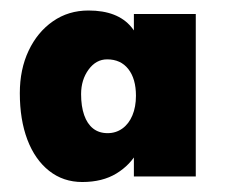

<svg xmlns="http://www.w3.org/2000/svg" viewBox="-20 -742 435 371"><path d="M139 -390.3Q102.2 -390.3 74.9 -411.9Q47.6 -433.5 32.9 -472.1Q18.3 -510.7 18.3 -561.9Q18.3 -608 35.3 -644Q52.3 -680 82.2 -700.8Q112.1 -721.7 151 -721.7Q207.3 -721.7 233.8 -689.7Q260.3 -657.8 260.3 -598.7L238.7 -648V-715H358.3V-401H238.7V-474L260.3 -505.3Q260.3 -476 246.2 -449.7Q232 -423.3 205 -406.8Q178 -390.3 139 -390.3ZM188 -484.7Q204 -484.7 216.5 -493.7Q229 -502.7 235.8 -519Q242.7 -535.4 242.7 -557Q242.7 -589.7 228 -608.5Q213.3 -627.3 187 -627.3Q165.7 -627.3 151.2 -607.6Q136.7 -587.8 136.7 -560.1Q136.7 -536.7 142.6 -519.7Q148.5 -502.7 159.9 -493.7Q171.3 -484.7 188 -484.7Z"/></svg>

Font: Lexend Medium
Style: Regular
Weight: 500
Designer: Bonnie Shaver-Troup, Thomas Jockin
Foundry: Lexend
Version: Version 1.005